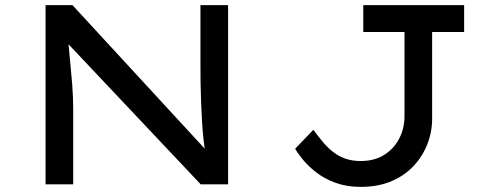

<svg xmlns="http://www.w3.org/2000/svg" viewBox="-20 -720 1883 750"><path d="M158 0V-700H263L791 -127L783 -118Q778 -147 774.5 -180Q771 -213 769 -248.5Q767 -284 765.5 -321.5Q764 -359 763.5 -396.5Q763 -434 763 -470V-700H871V0H764L243 -552L246 -566Q249 -536 251.5 -506Q254 -476 257 -447Q260 -418 262 -391Q264 -364 265 -338.5Q266 -313 266 -291V0ZM1389 10Q1334 10 1290.5 -6Q1247 -22 1215.5 -46.5Q1184 -71 1163.5 -96Q1143 -121 1133 -139L1204 -213Q1223 -187 1242 -164.5Q1261 -142 1282.5 -125.5Q1304 -109 1330 -100Q1356 -91 1389 -91Q1442 -91 1480 -114.5Q1518 -138 1539 -178Q1560 -218 1560 -266V-595H1399V-700H1793V-595H1668V-256Q1668 -204 1649 -156Q1630 -108 1594.5 -70.5Q1559 -33 1507.5 -11.5Q1456 10 1389 10Z"/></svg>

Font: Lexend Peta
Style: Regular
Weight: 400
Designer: Bonnie Shaver-Troup, Thomas Jockin
Foundry: Lexend
Version: Version 1.007